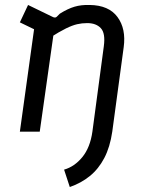

<svg xmlns="http://www.w3.org/2000/svg" viewBox="-20 -530 587 773"><path d="M261 223 238 153Q280 141 311.5 102.5Q343 64 352 0H432Q423 62 400 106Q377 150 342 178.5Q307 207 261 223ZM60 0 122 -447 161 -391 60 -440 93 -510 194 -461Q203 -457 209 -463L221 -475Q253 -495 280 -503Q307 -511 341 -510Q418 -509 453 -461.5Q488 -414 478 -340L432 0H352L398 -344Q405 -396 386 -416.5Q367 -437 331 -437Q310 -437 290.5 -432.5Q271 -428 245.5 -415.5Q220 -403 179 -377L200 -424L140 0Z"/></svg>

Font: Finlandica
Style: Italic
Weight: 400
Italic angle: -8°
Designer: Niklas Ekholm, Juho Hiilivirta, Jaakko Suomalainen
Foundry: Helsinki Type Studio
Version: Version 1.064